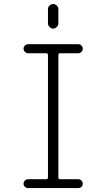

<svg xmlns="http://www.w3.org/2000/svg" viewBox="-20 -955 540 975"><path d="M223.6 -909.2Q223.6 -919.9 231.9 -927.2Q240.2 -934.6 250 -934.6Q259.8 -934.6 268.1 -927.2Q276.4 -919.9 276.4 -909.2V-835.9Q276.4 -826.2 268.1 -817.9Q259.8 -809.6 250 -809.6Q240.2 -809.6 231.9 -817.9Q223.6 -826.2 223.6 -835.9ZM214.8 -44.9Q223.6 -44.9 223.6 -53.7V-675.8Q223.6 -684.6 214.8 -684.6H122.1Q113.3 -684.6 106.4 -691.9Q99.6 -699.2 99.6 -708Q99.6 -716.8 106.4 -723.6Q113.3 -730.5 122.1 -730.5H377.9Q386.7 -730.5 393.6 -723.6Q400.4 -716.8 400.4 -708Q400.4 -699.2 393.6 -691.9Q386.7 -684.6 377.9 -684.6H285.2Q276.4 -684.6 276.4 -675.8V-53.7Q276.4 -44.9 285.2 -44.9H377.9Q386.7 -44.9 393.6 -38.1Q400.4 -31.2 400.4 -22Q400.4 -12.7 393.6 -6.3Q386.7 0 377.9 0H122.1Q113.3 0 106.4 -6.3Q99.6 -12.7 99.6 -22Q99.6 -31.2 106.4 -38.1Q113.3 -44.9 122.1 -44.9Z"/></svg>

Font: Rounded-X Mgen+ 1m light
Style: Regular
Weight: 200
Designer: [Source Han Sans]
Ryoko NISHIZUKA  (kana & ideographs); Paul D. Hunt (Latin, Greek & Cyrillic); Wenlong ZHANG  (bopomofo
Version: Version 1.059.20150602